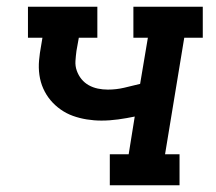

<svg xmlns="http://www.w3.org/2000/svg" viewBox="-20 -550 640 570"><path d="M306 0V-92H362L380 -204Q356 -199 331 -195.5Q306 -192 281 -192Q259 -192 237.5 -195.5Q216 -199 196.5 -206Q177 -213 160 -225Q143 -237 130 -252.5Q117 -268 108.5 -287Q100 -306 97 -327.5Q94 -349 96 -371Q98 -393 102 -414L106 -438H63V-530H269V-438H214L207 -399Q205 -384 204 -369Q203 -354 208 -340Q213 -326 222 -315Q231 -304 243.5 -297Q256 -290 270.5 -287Q285 -284 300 -284Q325 -284 348.5 -289.5Q372 -295 396 -301L419 -438H376V-530H582V-438H527L470 -92H513V0Z"/></svg>

Font: Iosevka Curly Slab SmBdExObl
Style: Regular
Weight: 600
Width: 7
Italic angle: -9°
Monospace: yes
Designer: Belleve Invis
Foundry: Belleve Invis
Version: Version 11.1.0; ttfautohint (v1.8.3)